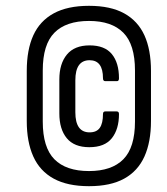

<svg xmlns="http://www.w3.org/2000/svg" viewBox="-20 -632 573 660"><path d="M286 8Q212 8 164.5 -18Q117 -44 94.5 -94Q72 -144 72 -216V-388Q72 -461 94.5 -510.5Q117 -560 164.5 -586Q212 -612 286 -612Q360 -612 407 -586Q454 -560 476.5 -510.5Q499 -461 499 -388V-216Q499 -144 476.5 -94Q454 -44 407 -18Q360 8 286 8ZM286 -44Q364 -44 404 -84.5Q444 -125 444 -214V-390Q444 -479 404 -519.5Q364 -560 286 -560Q207 -560 167 -519.5Q127 -479 127 -390V-214Q127 -125 167 -84.5Q207 -44 286 -44ZM287 -126Q235 -126 209.5 -157Q184 -188 184 -242V-359Q184 -413 210 -444.5Q236 -476 288 -476Q340 -476 364.5 -446Q389 -416 389 -363Q389 -353 382 -353H342Q334 -353 334 -363Q334 -425 288 -425Q239 -425 239 -356V-246Q239 -177 288 -177Q312 -177 323 -192.5Q334 -208 334 -240Q334 -249 342 -249H381Q389 -249 389 -240Q389 -188 364.5 -157Q340 -126 287 -126Z"/></svg>

Font: Sofia Sans Condensed
Style: Italic
Weight: 400
Italic angle: -9°
Designer: Botio Nikoltchev, Ani Petrova
Foundry: lettersoup
Version: Version 4.101